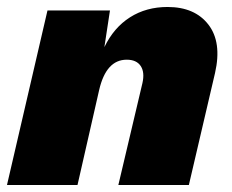

<svg xmlns="http://www.w3.org/2000/svg" viewBox="-30 -530 665 550"><path d="M-10 0 106 -500H285L269 -395Q296 -451 342.5 -480.5Q389 -510 450 -510Q528 -510 567 -459.5Q606 -409 586 -321L511 0H309L378 -292Q385 -323 373 -341Q361 -359 333 -359Q274 -359 254 -272L192 0Z"/></svg>

Font: Work Sans ExtraBold
Style: Italic
Weight: 800
Italic angle: -13°
Designer: Wei Huang
Foundry: Wei Huang
Version: Version 2.012; ttfautohint (v1.8.3)